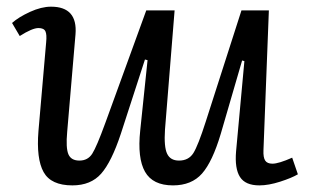

<svg xmlns="http://www.w3.org/2000/svg" viewBox="-20 -541 929 575"><path d="M16.1 -472.2Q35.6 -489.7 69.8 -505.4Q104 -521 132.8 -521Q212.9 -521 206.1 -438L181.2 -146Q176.8 -98.1 184.8 -79.1Q192.9 -60.1 217.8 -60.1Q243.2 -60.1 256.3 -80.8Q269.5 -101.6 294.9 -171.4Q296.4 -174.8 296.9 -176.8L418 -509.8H502.9L474.1 -152.8Q470.7 -101.1 480.5 -80.6Q490.2 -60.1 516.1 -60.1Q544.9 -60.1 559.1 -82.5Q573.2 -105 596.2 -176.8L703.1 -509.8H785.2L769 -90.8Q768.1 -69.3 774.2 -60.1Q780.3 -50.8 795.9 -50.8Q814.5 -50.8 855 -68.8L872.1 -19Q853 -7.8 818.6 3.2Q784.2 14.2 756.8 14.2Q714.8 14.2 698.7 -11Q682.6 -36.1 687 -87.9L711.9 -357.9L705.1 -359.9L641.1 -140.1Q616.2 -56.6 585 -21.2Q553.7 14.2 498 14.2Q437.5 14.2 414.3 -26.6Q391.1 -67.4 399.9 -149.9L421.9 -360.8L414.1 -362.8L341.8 -140.1Q314 -56.2 283 -21Q252 14.2 196.8 14.2Q132.8 14.2 110.6 -25.6Q88.4 -65.4 95.2 -148.9L118.2 -414.1Q120.6 -437.5 116 -447.3Q111.3 -457 95.2 -457Q76.7 -457 39.1 -433.1Z"/></svg>

Font: Literata Book
Style: Italic
Weight: 400
Italic angle: -3°
Designer: Latin by Veronika Burian and Jose Scaglione. Greek by Irene Vlachou. Cyrillic by Vera Evstafieva
Foundry: TypeTogether
Version: Version 1.003;PS 001.003;hotconv 1.0.88;makeotf.lib2.5.64775